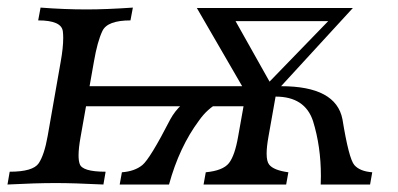

<svg xmlns="http://www.w3.org/2000/svg" viewBox="-20 -493 1063 513"><path d="M256.3 0Q176.3 -3.9 129.4 -3.9Q74.7 -3.9 0 0L5.9 -34.2Q68.4 -34.2 83.5 -56.9Q98.6 -79.6 107.4 -129.9L142.1 -327.6Q148.9 -365.2 148.9 -391.6Q148.9 -400.9 147.9 -409.2Q144.5 -438.5 82 -438.5L88.4 -472.7Q151.9 -467.8 211.4 -467.8Q263.7 -467.8 335 -472.7L328.6 -438.5Q267.1 -438.5 253.7 -410.4Q240.2 -382.3 231 -328.6L195.3 -127Q189.9 -97.2 189.9 -77.6Q189.9 -63.5 192.9 -55.2Q199.2 -34.2 262.2 -34.2ZM968.8 0H836.9L837.4 -22.9Q837.4 -101.6 816.4 -169.4Q794.9 -234.9 716.3 -234.9L697.3 -127.9Q692.4 -100.6 692.4 -82.5Q692.4 -61.5 699.2 -53.2Q710.9 -38.1 750.5 -32.7L744.6 0H523.9L529.8 -32.7Q575.7 -37.1 591.6 -57.1Q607.4 -77.1 616.2 -127.9L635.3 -234.9Q556.6 -234.9 511.7 -170.9Q459 -100.1 431.6 0H299.8L305.7 -32.7Q339.8 -35.2 360.4 -52Q380.9 -68.8 435.1 -174.3Q483.4 -262.7 627 -262.7L505.9 -471.7H922.9L731 -262.7Q877.9 -262.7 895 -174.3Q912.1 -68.8 926.8 -52Q941.4 -35.2 974.6 -32.7ZM700.2 -274.9 856.9 -436.5H609.4ZM691.4 -209H152.3L171.4 -262.7H711.4Z"/></svg>

Font: Kelvinch
Style: Italic
Weight: 400
Italic angle: -10°
Designer: Paul James Miller
Foundry: High-Logic / Made with FontCreator
Version: Version 3.40;July 22, 2017;FontCreator 11.0.0.2388 64-bit